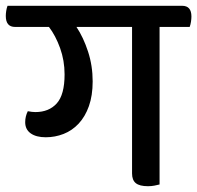

<svg xmlns="http://www.w3.org/2000/svg" viewBox="-51 -632 681 663"><path d="M500 -539V5Q492 7 482 9Q472 11 460 11Q431 11 418 0.5Q405 -10 405 -33V-539H213Q237 -503 253 -454Q269 -405 269 -351Q269 -302 256 -265.5Q243 -229 220.5 -205Q198 -181 168.5 -169.5Q139 -158 107 -158Q74 -158 55 -171.5Q36 -185 36 -210Q36 -230 45 -248Q60 -245 71 -245Q118 -245 145 -275Q172 -305 172 -375Q172 -423 156.5 -466Q141 -509 118 -539H1Q-31 -539 -31 -577Q-31 -585 -29.5 -594.5Q-28 -604 -25 -612H578Q610 -612 610 -575Q610 -567 608.5 -557Q607 -547 604 -539Z"/></svg>

Font: Baloo 2 Medium
Style: Regular
Weight: 500
Designer: Sarang Kulkarni and Ek Type
Foundry: Ek Type
Version: Version 1.640;hotconv 1.0.111;makeotfexe 2.5.65597; ttfautoh